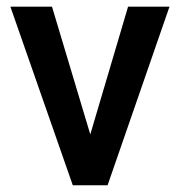

<svg xmlns="http://www.w3.org/2000/svg" viewBox="-20 -548 535 568"><path d="M247.1 -150.4 358.9 -528.3H481.4L298.3 0H195.3L10.7 -528.3H133.8Z"/></svg>

Font: Shabnam Medium FD
Style: Medium-FD
Weight: 500
Foundry: DejaVu fonts team - Redesigned by Saber Rastikerdar - Based on Vazir font
Version: Version 5.0.0